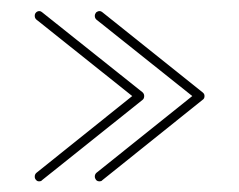

<svg xmlns="http://www.w3.org/2000/svg" viewBox="-20 -370 439 353"><path d="M52.2 -349.6C49.8 -349.6 47.9 -348.6 46.4 -347.2C44.4 -345.2 43.9 -343.3 43.9 -340.8C43.9 -337.9 44.9 -335.9 46.9 -334L223.1 -193.4L46.9 -52.2C44.9 -50.3 43.9 -48.3 43.9 -45.4C43.9 -43 44.4 -41 46.4 -39.1C47.9 -37.1 49.8 -36.6 52.2 -36.6C54.2 -36.6 56.2 -37.1 57.1 -38.6L242.2 -186.5C244.1 -188 245.1 -190.4 245.1 -193.4C245.1 -196.3 244.1 -198.2 242.2 -200.2L57.1 -347.7C56.2 -348.6 54.2 -349.6 52.2 -349.6ZM162.6 -349.6C160.6 -349.6 158.7 -348.6 156.7 -347.2C155.3 -345.2 154.3 -343.3 154.3 -340.8C154.3 -337.9 155.3 -335.9 157.2 -334L333.5 -193.4L157.2 -52.2C155.3 -50.3 154.3 -48.3 154.3 -45.4C154.3 -43 155.3 -41 156.7 -39.1C158.7 -37.1 160.6 -36.6 163.1 -36.6C165 -36.6 167 -37.1 168 -38.6L352.5 -186.5C355 -188 356 -190.4 356 -193.4C356 -196.3 355 -198.2 352.5 -200.2L168 -347.7C167 -348.6 165 -349.6 163.1 -349.6Z"/></svg>

Font: Mill
Style: Thin
Weight: 100
Version: Version 001.000